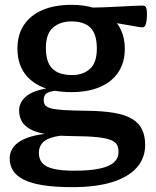

<svg xmlns="http://www.w3.org/2000/svg" viewBox="-20 -538 643 793"><path d="M278.5 235Q207 235 157.2 227Q107.5 219 77.2 203.5Q47 188 33.5 166Q20 144 20 116Q20 95 30.8 76.5Q41.5 58 65.5 43.8Q89.5 29.5 128.2 21Q167 12.5 223.5 11.5L267.5 11V20Q219 21.5 191.2 30.8Q163.5 40 152 56Q140.5 72 140.5 93Q140.5 119 154.5 135.2Q168.5 151.5 200.8 159.2Q233 167 286.5 167Q351.5 167 392 158.2Q432.5 149.5 451 132.2Q469.5 115 469.5 89.5Q469.5 72.5 463.5 60.5Q457.5 48.5 438.2 40.5Q419 32.5 380.8 28.5Q342.5 24.5 277.5 24Q212.5 23.5 170 16Q127.5 8.5 103.2 -5.5Q79 -19.5 69 -38.8Q59 -58 59 -82Q59 -119 94.2 -144.8Q129.5 -170.5 211.5 -177.5L215 -163.5Q186 -161.5 173.2 -153Q160.5 -144.5 160.5 -125.5Q160.5 -113.5 165.5 -105Q170.5 -96.5 188 -91.2Q205.5 -86 242.2 -83.5Q279 -81 342.5 -80.5Q406.5 -79.5 451.5 -71.8Q496.5 -64 524.8 -47.5Q553 -31 566.2 -4.2Q579.5 22.5 579.5 61Q579.5 114.5 545.5 153.5Q511.5 192.5 444.5 213.8Q377.5 235 278.5 235ZM275 -157.5Q204.5 -157.5 154.8 -178.5Q105 -199.5 78.5 -239.8Q52 -280 52 -337.5Q52 -395 79 -435.2Q106 -475.5 156 -496.8Q206 -518 275 -518Q326.5 -518 367.2 -505.5Q408 -493 436.5 -469.8Q465 -446.5 480.2 -413Q495.5 -379.5 495.5 -337.5Q495.5 -280 468.8 -239.8Q442 -199.5 392.5 -178.5Q343 -157.5 275 -157.5ZM278.5 -228Q322.5 -228 351.2 -253.2Q380 -278.5 380 -337.5Q380 -396 354.5 -422.8Q329 -449.5 273.5 -449.5Q229 -449.5 199.2 -424.2Q169.5 -399 169.5 -339.5Q169.5 -281.5 196 -254.8Q222.5 -228 278.5 -228ZM363 -458 337.5 -507Q371 -506.5 406.2 -507.8Q441.5 -509 473.8 -510.8Q506 -512.5 531 -513.8Q556 -515 569 -515Q579 -515 583 -507.2Q587 -499.5 587 -480.5Q587 -453 582.2 -439Q577.5 -425 570 -425Q562 -425 549 -427.2Q536 -429.5 513.8 -433.5Q491.5 -437.5 455 -443.5Q418.5 -449.5 363 -458Z"/></svg>

Font: Newsreader 7pt Medium
Style: Regular
Weight: 500
Designer: Hugues Gentile
Foundry: Production Type
Version: Version 1.003